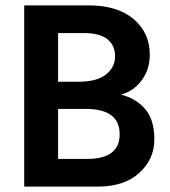

<svg xmlns="http://www.w3.org/2000/svg" viewBox="-20 -694 632 714"><path d="M299 -289H196V-103H304Q425 -103 425 -195Q425 -289 299 -289ZM293 -571H196V-390H272Q340 -390 374 -417Q408 -444 408 -484.5Q408 -525 379.5 -548Q351 -571 293 -571ZM343 0H70V-674H309Q417 -674 477 -623Q537 -572 537 -491Q537 -436 507 -395.5Q477 -355 430 -342Q484 -329 519 -289.5Q554 -250 554 -176Q554 -102 498 -51Q442 0 343 0Z"/></svg>

Font: Hind Jalandhar SemiBold
Style: Regular
Weight: 600
Designer: Namrata Goyal
Foundry: Indian Type Foundry
Version: Version 0.702;PS 1.0;hotconv 1.0.81;makeotf.lib2.5.63406